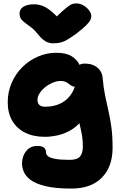

<svg xmlns="http://www.w3.org/2000/svg" viewBox="-20 -837 700 1117"><path d="M395 260Q302 260 245 246Q188 232 158.5 210Q129 188 118.5 162.5Q108 137 108 115Q108 72 132 42Q156 12 197 12Q225 12 236.5 22.5Q248 33 248 51Q248 62 259 71.5Q270 81 300 87Q330 93 385 93Q429 93 445.5 73.5Q462 54 462 16Q462 -17 458 -43Q454 -69 448 -93.5Q442 -118 436 -146.5Q430 -175 425 -212L489 -205Q474 -157 446 -125Q418 -93 382.5 -74.5Q347 -56 310.5 -48.5Q274 -41 242 -41Q175 -41 126.5 -65Q78 -89 51.5 -134Q25 -179 25 -242Q25 -303 48 -355.5Q71 -408 110.5 -447Q150 -486 201 -508Q252 -530 308 -530Q364 -530 396.5 -510Q429 -490 443 -459Q457 -428 457 -395Q457 -366 445 -349Q433 -332 420 -332Q407 -332 398 -337Q389 -342 380.5 -349Q372 -356 361 -361Q350 -366 333 -366Q311 -366 287 -356Q263 -346 243 -330Q223 -314 210.5 -294.5Q198 -275 198 -256Q198 -237 209 -226.5Q220 -216 243 -216Q296 -216 337 -237.5Q378 -259 401.5 -301Q425 -343 425 -404Q425 -437 435 -452Q445 -467 471 -467Q507 -467 529.5 -455Q552 -443 564 -424Q576 -405 577 -385Q582 -327 591.5 -281Q601 -235 611 -191.5Q621 -148 628 -97Q635 -46 635 23Q635 133 572.5 196.5Q510 260 395 260ZM424 -817Q446 -817 465.5 -805.5Q485 -794 498 -777Q511 -760 511 -743Q511 -733 506 -721.5Q501 -710 482.5 -691Q464 -672 421 -639Q393 -619 373 -607Q353 -595 334 -590Q315 -585 290 -585Q264 -585 243.5 -597.5Q223 -610 205 -633Q183 -661 163 -676.5Q143 -692 127.5 -703Q112 -714 103 -726Q94 -738 94 -759Q94 -784 116.5 -798Q139 -812 179 -812Q204 -812 228.5 -802.5Q253 -793 281.5 -769Q310 -745 345 -702L272 -704Q313 -745 338 -767.5Q363 -790 378 -801Q393 -812 403 -814.5Q413 -817 424 -817Z"/></svg>

Font: Shantell Sans ExtraBold
Style: Regular
Weight: 800
Designer: Stephen Nixon, Anya Danilova, Shantell Martin
Foundry: Arrow Type
Version: Version 1.011;[c5ecc13dd]